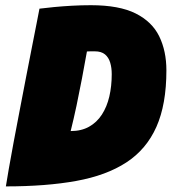

<svg xmlns="http://www.w3.org/2000/svg" viewBox="-20 -682 644 720"><path d="M2 17Q5.5 -5.5 13 -48.8Q20.5 -92 31 -148.2Q41.5 -204.5 53.5 -266.5Q65.5 -328.5 77.2 -389.8Q89 -451 99.5 -504Q110 -557 117.5 -595.5Q125 -634 128 -649.5Q151.5 -652.5 182.5 -655.5Q213.5 -658.5 249 -660.5Q284.5 -662.5 321 -662.5Q427 -662.5 488.8 -631.5Q550.5 -600.5 577.2 -545.5Q604 -490.5 604 -418Q604 -290.5 566.5 -206.2Q529 -122 454 -73Q379 -24 266 -3.5Q153 17 2 17ZM245 -190.5Q285 -190.5 314 -206.8Q343 -223 362 -252.2Q381 -281.5 390 -320.2Q399 -359 399 -404Q399 -428 393.2 -447.2Q387.5 -466.5 373.8 -478Q360 -489.5 335.5 -489.5Q328 -489.5 319.5 -489.5Q311 -489.5 306 -489Q297 -438 287.2 -386.8Q277.5 -335.5 267 -286Q256.5 -236.5 245 -190.5Z"/></svg>

Font: Grandstander Thin Black
Style: Italic
Weight: 900
Italic angle: -15°
Version: Version 1.200